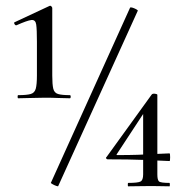

<svg xmlns="http://www.w3.org/2000/svg" viewBox="-20 -655 642 676"><path d="M44 -309Q42 -309 42 -314.5Q42 -320 44 -320Q74 -320 88 -324Q102 -328 106 -343Q110 -358 110 -389V-508Q110 -551 107.5 -568.5Q105 -586 90.5 -584.5Q76 -583 38 -566Q34 -565 31 -570.5Q28 -576 32 -577L154 -634Q158 -636 161 -632.5Q164 -629 164 -627V-389Q164 -358 167.5 -343Q171 -328 184.5 -324Q198 -320 226 -320Q229 -320 229 -314.5Q229 -309 226 -309Q208 -309 185.5 -310Q163 -311 138 -311Q112 -311 87.5 -310Q63 -309 44 -309ZM185 0Q185 2 178 -0.5Q171 -3 165 -6.5Q159 -10 159 -11L438 -628Q440 -630 446.5 -628Q453 -626 459.5 -622.5Q466 -619 465 -617ZM534 -41Q534 -22 539.5 -16.5Q545 -11 577 -11Q578 -11 578 -5Q578 1 577 1Q562 1 547.5 0.5Q533 0 513 0Q489 0 469 0.5Q449 1 431 1Q430 1 430 -5Q430 -11 431 -11Q466 -11 475 -16Q484 -21 484 -41V-266L500 -278L391 -112Q389 -109 393 -109Q436 -109 465 -110Q494 -111 519.5 -112.5Q545 -114 577 -115Q579 -115 579 -101.5Q579 -88 577 -88Q534 -90 484.5 -92Q435 -94 359 -94Q356 -94 354 -97Q352 -100 355 -102L514 -322Q517 -326 525.5 -325Q534 -324 534 -321Z"/></svg>

Font: Cormorant Medium
Style: Regular
Weight: 500
Designer: Christian Thalmann (Catharsis Fonts)
Foundry: Catharsis Fonts
Version: Version 4.000